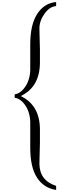

<svg xmlns="http://www.w3.org/2000/svg" viewBox="-20 -1586 757 1885"><path d="M531 239V279Q411 261 344 159Q277 57 277 -136V-384Q277 -433 261.5 -483Q246 -533 210 -575.5Q174 -618 124 -627V-659Q174 -668 210 -711Q246 -754 261.5 -804Q277 -854 277 -903V-1151Q277 -1345 346 -1450.5Q415 -1556 531 -1566V-1526Q470 -1523 418.5 -1453Q367 -1383 367 -1307Q367 -1290 369.5 -1198Q372 -1106 372 -1103V-973Q372 -733 184 -643Q372 -552 372 -314V-183Q372 -180 369.5 -88.5Q367 3 367 20Q367 186 531 239Z"/></svg>

Font: STIXSizeTwoSym
Style: Regular
Weight: 400
Designer: MicroPress Inc., with final additions and corrections provided by Coen Hoffman, Elsevier (retired)
Version: Version 1.1.0